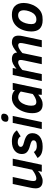

<svg xmlns="http://www.w3.org/2000/svg" viewBox="1286 -2042 771 3384"><g transform="rotate(-90 1672.0 -350.5)"><path d="M244.1 -512.2 184.1 -230Q178.7 -203.6 175.8 -183.3Q172.9 -163.1 172.9 -147.9Q172.9 -118.7 183.8 -107.4Q194.8 -96.2 216.8 -96.2Q235.8 -96.2 255.6 -102.3Q275.4 -108.4 295.4 -118.7Q315.4 -128.9 334.7 -142.3Q354 -155.8 372.1 -169.9L443.8 -512.2H566.9L459 0H335.9L350.1 -65.9Q331.1 -49.3 310.1 -34.7Q289.1 -20 266.8 -9Q244.6 2 221.4 8.5Q198.2 15.1 174.8 15.1Q137.2 15.1 112.1 5.1Q86.9 -4.9 71.8 -21.7Q56.6 -38.6 50.3 -60.8Q43.9 -83 43.9 -106.9Q43.9 -129.9 46.9 -152.3Q49.8 -174.8 53.2 -189L121.1 -512.2Z M685.1 -140.1Q693.8 -124.5 704.8 -114.5Q715.8 -104.5 729 -98.6Q742.2 -92.8 757.3 -90.3Q772.5 -87.9 789.1 -87.9Q842.3 -87.9 866.2 -103.5Q890.1 -119.1 890.1 -144Q890.1 -154.3 887 -162.4Q883.8 -170.4 874 -177.7Q864.3 -185.1 845.9 -192.1Q827.6 -199.2 797.9 -207Q754.4 -218.3 725.8 -232.2Q697.3 -246.1 680.2 -263.9Q663.1 -281.7 656 -304.2Q648.9 -326.7 648.9 -355Q648.9 -389.2 663.1 -420.4Q677.2 -451.7 705.1 -475.3Q732.9 -499 774.4 -512.9Q815.9 -526.9 871.1 -526.9Q938.5 -526.9 986.1 -506.1Q1033.7 -485.4 1066.9 -439L960.9 -372.1Q948.2 -396 921.9 -409.9Q895.5 -423.8 858.9 -423.8Q836.4 -423.8 820.6 -418.9Q804.7 -414.1 794.4 -406.7Q784.2 -399.4 779.5 -390.9Q774.9 -382.3 774.9 -375Q774.9 -364.3 777.6 -356Q780.3 -347.7 788.6 -340.6Q796.9 -333.5 811.8 -327.4Q826.7 -321.3 851.1 -314.9Q898.4 -302.7 930.2 -288.3Q961.9 -273.9 981 -255.9Q1000 -237.8 1008.1 -215.1Q1016.1 -192.4 1016.1 -163.1Q1016.1 -125 1001 -92.5Q985.8 -60.1 956.3 -36.1Q926.8 -12.2 883.1 1.5Q839.4 15.1 782.2 15.1Q739.3 15.1 707.3 9.3Q675.3 3.4 651.4 -7.8Q627.4 -19 610.1 -35.6Q592.8 -52.2 579.1 -74.2Z M1089.4 0 1197.3 -512.2H1320.3L1212.4 0ZM1217.3 -634.8Q1217.3 -645 1220.7 -658.9Q1224.1 -672.9 1233.2 -685.5Q1242.2 -698.2 1258.3 -707Q1274.4 -715.8 1299.3 -715.8Q1332.5 -715.8 1346.4 -703.6Q1360.4 -691.4 1360.4 -669.9Q1360.4 -658.2 1356.4 -643.8Q1352.5 -629.4 1343 -616.9Q1333.5 -604.5 1317.6 -596.2Q1301.8 -587.9 1277.3 -587.9Q1260.3 -587.9 1248.5 -591.1Q1236.8 -594.2 1230 -600.3Q1223.1 -606.4 1220.2 -615.2Q1217.3 -624 1217.3 -634.8Z M1368.7 -168Q1368.7 -206.5 1376.2 -248Q1383.8 -289.6 1398.9 -329.3Q1414.1 -369.1 1436.5 -405Q1459 -440.9 1488.8 -468Q1518.6 -495.1 1555.4 -511Q1592.3 -526.9 1636.2 -526.9Q1681.6 -526.9 1715.6 -513.2Q1749.5 -499.5 1772.5 -474.1L1780.3 -512.2H1902.3L1795.4 0H1692.4L1695.3 -63Q1669.9 -41.5 1648.2 -26.6Q1626.5 -11.7 1606.4 -2.4Q1586.4 6.8 1566.4 11Q1546.4 15.1 1524.4 15.1Q1487.8 15.1 1459 4.9Q1430.2 -5.4 1410.2 -27.6Q1390.1 -49.8 1379.4 -84.5Q1368.7 -119.1 1368.7 -168ZM1750.5 -370.1Q1742.7 -378.9 1731.9 -387.2Q1721.2 -395.5 1708.5 -401.9Q1695.8 -408.2 1681.6 -412.1Q1667.5 -416 1652.3 -416Q1626.5 -416 1605.2 -405.3Q1584 -394.5 1567.1 -376.2Q1550.3 -357.9 1537.8 -334.2Q1525.4 -310.5 1517.1 -285.2Q1508.8 -259.8 1504.6 -233.9Q1500.5 -208 1500.5 -186Q1500.5 -139.2 1516.1 -117.7Q1531.7 -96.2 1565.4 -96.2Q1584.5 -96.2 1603.8 -102.1Q1623 -107.9 1641.4 -116.9Q1659.7 -126 1676.3 -137.2Q1692.9 -148.4 1706.5 -159.2Z M2531.2 0 2595.2 -301.8Q2600.6 -326.7 2603 -344.5Q2605.5 -362.3 2605.5 -375Q2605.5 -397 2594.2 -406.5Q2583 -416 2563.5 -416Q2549.3 -416 2532.7 -410.2Q2516.1 -404.3 2498.5 -394.3Q2481 -384.3 2463.1 -370.6Q2445.3 -356.9 2428.2 -341.8L2356.4 0H2232.4L2296.4 -301.8Q2301.8 -326.7 2304.2 -344Q2306.6 -361.3 2306.6 -368.2Q2306.6 -379.4 2305.2 -388.2Q2303.7 -397 2299.3 -403.3Q2294.9 -409.7 2286.6 -412.8Q2278.3 -416 2264.6 -416Q2249 -416 2231.7 -409.4Q2214.4 -402.8 2196.3 -392.3Q2178.2 -381.8 2161.1 -368.7Q2144 -355.5 2129.4 -341.8L2057.6 0H1934.6L2042.5 -512.2H2165.5L2151.4 -445.8Q2193.8 -484.4 2236.1 -505.6Q2278.3 -526.9 2320.3 -526.9Q2375 -526.9 2405 -504.4Q2435.1 -481.9 2437.5 -435.1Q2463.9 -457 2487.3 -474.1Q2510.7 -491.2 2532.2 -502.9Q2553.7 -514.6 2574 -520.8Q2594.2 -526.9 2614.3 -526.9Q2649.4 -526.9 2672.6 -518.3Q2695.8 -509.8 2709.7 -494.4Q2723.6 -479 2729.5 -458Q2735.4 -437 2735.4 -412.1Q2735.4 -394 2733.2 -373.8Q2731 -353.5 2725.6 -331.1L2655.3 0Z M2808.6 -186Q2808.6 -212.4 2813.2 -245.6Q2817.9 -278.8 2828.9 -314.2Q2839.8 -349.6 2857.9 -384Q2876 -418.5 2903.3 -446.8Q2939.9 -485.4 2988.8 -506.1Q3037.6 -526.9 3107.4 -526.9Q3153.8 -526.9 3191.7 -513.9Q3229.5 -501 3256.1 -474.9Q3282.7 -448.7 3297.1 -409.2Q3311.5 -369.6 3311.5 -316.9Q3311.5 -293 3306.2 -260Q3300.8 -227.1 3288.8 -191.7Q3276.9 -156.2 3257.1 -121.1Q3237.3 -85.9 3208.5 -57.1Q3188 -36.6 3167 -22.9Q3146 -9.3 3122.1 -0.7Q3098.1 7.8 3070.8 11.5Q3043.5 15.1 3010.3 15.1Q2955.6 15.1 2917.2 1Q2878.9 -13.2 2854.7 -39.3Q2830.6 -65.4 2819.6 -102.5Q2808.6 -139.6 2808.6 -186ZM2938.5 -184.1Q2938.5 -163.1 2942.9 -146.5Q2947.3 -129.9 2957.3 -118.7Q2967.3 -107.4 2983.6 -101.3Q3000 -95.2 3023.4 -95.2Q3055.2 -95.2 3079.3 -107.9Q3103.5 -120.6 3122.6 -142.1Q3135.7 -157.7 3147 -179.7Q3158.2 -201.7 3166 -225.3Q3173.8 -249 3178.2 -272.2Q3182.6 -295.4 3182.6 -314Q3182.6 -363.8 3160.4 -390.4Q3138.2 -417 3092.3 -417Q3061.5 -417 3037.1 -403.3Q3012.7 -389.6 2994.6 -367.2Q2981.9 -351.1 2971.4 -329.1Q2960.9 -307.1 2953.6 -282.7Q2946.3 -258.3 2942.4 -232.9Q2938.5 -207.5 2938.5 -184.1Z"/></g></svg>

Font: Lorenzo Sans
Style: Bold Italic
Weight: 700
Italic angle: -12°
Foundry: Intel Corporation
Version: Version 1.00; ttfautohint (v1.5)